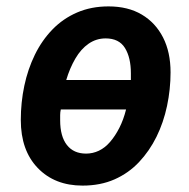

<svg xmlns="http://www.w3.org/2000/svg" viewBox="-20 -571 591 600"><path d="M238 9Q151 9 98 -46Q45 -101 45 -196Q45 -251 56 -303Q67 -355 89 -400Q111 -445 144 -479Q177 -513 221 -532Q265 -551 319 -551Q380 -551 423 -525.5Q466 -500 489.5 -454Q513 -408 513 -345Q513 -292 502 -240Q491 -188 469 -143.5Q447 -99 414.5 -64.5Q382 -30 338 -10.5Q294 9 238 9ZM249 -91Q270 -91 289 -100Q308 -109 324 -127.5Q340 -146 353 -171.5Q366 -197 374 -229H170Q168 -220 168 -211.5Q168 -203 168 -195Q168 -145 189 -118Q210 -91 249 -91ZM389 -321Q389 -327 389 -331.5Q389 -336 389 -342Q389 -391 370.5 -421Q352 -451 310 -451Q281 -451 257 -434.5Q233 -418 215.5 -388Q198 -358 187 -321Z"/></svg>

Font: Noto Sans Display SemiBold
Style: Italic
Weight: 600
Italic angle: -12°
Designer: Monotype Design Team
Foundry: Monotype Imaging Inc.
Version: Version 2.003